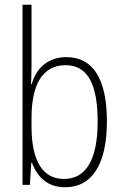

<svg xmlns="http://www.w3.org/2000/svg" viewBox="-20 -780 519 810"><path d="M113 -506V-760H75V0H106L112 -93H115C138 -32 182 10 254 10C371 10 431 -91 431 -268C431 -446 373 -539 260 -539C184 -539 132 -493 114 -425H111C112 -448 113 -480 113 -506ZM257 -505C350 -505 392 -424 392 -268C392 -105 342 -25 250 -25C163 -25 113 -96 113 -247V-283C113 -418 156 -505 257 -505Z"/></svg>

Font: Noto Sans Condensed ExtraLight
Style: Regular
Weight: 200
Width: 3
Designer: Monotype Design Team
Foundry: Monotype Imaging Inc.
Version: Version 2.013